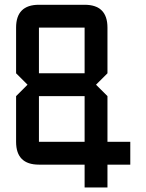

<svg xmlns="http://www.w3.org/2000/svg" viewBox="-20 -704 626 821"><path d="M48.8 -585.9Q48.8 -683.6 146.5 -683.6H341.8Q439.5 -683.6 439.5 -585.9V-390.6L390.6 -341.8L439.5 -293V-97.7H537.1V0H439.5V97.7H341.8V0H146.5Q48.8 0 48.8 -97.7V-293L97.7 -341.8L48.8 -390.6ZM146.5 -585.9V-390.6H341.8V-585.9ZM341.8 -293H146.5V-97.7H341.8Z"/></svg>

Font: BabelStone Runic Staveless Rule
Style: Regular
Weight: 400
Designer: Andrew West
Foundry: BabelStone
Version: Version 3.002 March 14, 2022